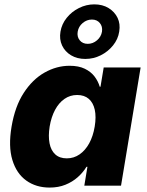

<svg xmlns="http://www.w3.org/2000/svg" viewBox="-20 -847 671 876"><path d="M206.5 8.8Q144.5 8.8 99.9 -23.2Q55.2 -55.2 36.4 -117.2Q17.6 -179.2 32.7 -269Q48.3 -361.8 88.4 -423.3Q128.4 -484.9 183.3 -515.9Q238.3 -546.9 297.4 -546.9Q338.9 -546.9 366.7 -533.4Q394.5 -520 411.1 -498.3Q427.7 -476.6 435.1 -451.2H438.5L453.1 -539.1H621.6L532.2 0H364.7L378.9 -85.9H374.5Q358.9 -60.1 334.7 -38.6Q310.5 -17.1 278.6 -4.2Q246.6 8.8 206.5 8.8ZM284.7 -124.5Q316.9 -124.5 343 -142.6Q369.1 -160.6 387 -193.1Q404.8 -225.6 412.1 -269.5Q419.4 -314 412.4 -346.2Q405.3 -378.4 385 -396Q364.7 -413.6 332 -413.6Q299.8 -413.6 274.2 -395.8Q248.5 -377.9 231.2 -345.7Q213.9 -313.5 206.5 -269.5Q199.7 -225.6 206.1 -193.1Q212.4 -160.6 232.2 -142.6Q252 -124.5 284.7 -124.5ZM369.1 -578.1Q332 -578.1 304.2 -594.7Q276.4 -611.3 263.2 -639.6Q250 -668 255.9 -702.6Q261.7 -737.3 284.2 -765.4Q306.6 -793.5 340.1 -810.3Q373.5 -827.1 410.2 -827.1Q447.8 -827.1 475.3 -810.3Q502.9 -793.5 516.4 -765.6Q529.8 -737.8 523.9 -702.6Q518.6 -668 495.6 -639.6Q472.7 -611.3 439.7 -594.7Q406.7 -578.1 369.1 -578.1ZM380.4 -647Q403.8 -647 422.6 -663.1Q441.4 -679.2 445.3 -702.6Q448.7 -726.1 435.5 -741.9Q422.4 -757.8 399.4 -757.8Q376 -757.8 357.2 -741.9Q338.4 -726.1 334.5 -702.6Q330.6 -679.2 343.8 -663.1Q356.9 -647 380.4 -647Z"/></svg>

Font: Inter 18pt ExtraBold
Style: Italic
Weight: 800
Italic angle: -9.3988°
Designer: Rasmus Andersson
Foundry: rsms
Version: Version 4.001;git-66647c0bb